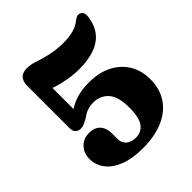

<svg xmlns="http://www.w3.org/2000/svg" viewBox="-200 -856 1010 1010"><g transform="rotate(-45 305.5 -351.0)"><path d="M46.4 -141.1Q46.4 -184.7 73.5 -212.4Q100.6 -240.1 140.9 -240.1Q183 -240.1 204.2 -216.5Q225.4 -192.9 225.4 -155.1V-109.4Q225.4 -83 244.7 -65.2Q264 -47.5 300.3 -47.5Q339.1 -47.5 362.8 -78.2Q386.4 -108.9 386.4 -183.8Q386.4 -266.5 354 -302Q321.5 -337.5 269.7 -337.5Q253 -337.5 238.4 -334.1Q223.9 -330.7 210.5 -323.8Q197.1 -316.8 183 -306.5Q164.4 -296.9 153.3 -291.4Q142.2 -286 127.9 -286Q111.7 -286 99.4 -296.1Q87.2 -306.3 87.2 -328.9V-646Q87.2 -676.6 102.5 -694.3Q117.8 -712 151.8 -712Q164.8 -712 177.6 -709.9Q190.4 -707.8 203.2 -703.5Q232.1 -693.8 261.2 -686.1Q290.4 -678.5 319.7 -674.1Q349 -669.7 377.6 -669.7Q427.3 -669.7 459.5 -679.4Q491.7 -689.2 511.7 -706.6Q522.3 -714.8 532.7 -718.6Q543.2 -722.3 554.7 -716.8Q563.5 -712.8 568.6 -701.8Q573.8 -690.7 569.6 -667.3Q560.8 -613.1 531.7 -579.2Q502.7 -545.2 455.2 -529.2Q407.7 -513.2 343.6 -513.2Q303.3 -513.2 262.1 -520.3Q221 -527.3 184 -539.4Q147 -551.4 118.5 -566.4L173 -642.4V-350.3L139.7 -361.2Q166.9 -384.5 195 -399.2Q223.1 -414 256.1 -421.1Q289.1 -428.3 329.9 -428.3Q402.2 -428.3 456.2 -401.3Q510.3 -374.3 540.1 -325.6Q570 -277 570 -211.7Q570 -138.8 534.9 -87.4Q499.8 -35.9 436.2 -9Q372.6 18 287.2 18Q207.9 18 154.4 -3.1Q100.9 -24.2 73.7 -60.2Q46.4 -96.2 46.4 -141.1Z"/></g></svg>

Font: Fraunces SuperSoft Wonky
Style: Regular
Weight: 900
Version: Version 1.000;[b76b70a41]